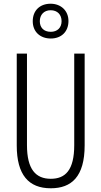

<svg xmlns="http://www.w3.org/2000/svg" viewBox="-20 -1002 544 1032"><path d="M253 -795C310 -795 348 -832 348 -889C348 -945 307 -982 252 -982C195 -982 156 -946 156 -888C156 -831 196 -795 253 -795ZM253 -831C214 -831 194 -855 194 -888C194 -922 216 -947 252 -947C289 -947 311 -923 311 -888C311 -853 288 -831 253 -831ZM435 -221V-714H379V-222C379 -87 331 -41 253 -41C172 -41 125 -92 125 -222V-714H70V-220C70 -62 134 10 253 10C364 10 435 -52 435 -221Z"/></svg>

Font: Noto Sans Khmer UI ExtraCondensed Light
Style: Regular
Weight: 300
Width: 2
Designer: Danh Hong and the Monotype Design Team
Foundry: Monotype Imaging Inc.
Version: Version 2.002